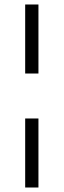

<svg xmlns="http://www.w3.org/2000/svg" viewBox="-20 -822 283 854"><path d="M92 -802H151V-495H92ZM92 -295H151V12H92Z"/></svg>

Font: Krub
Style: Regular
Weight: 400
Designer: Ekaluck Peanpanawate
Foundry: Cadson Demak Co.,Ltd.
Version: Version 1.000; ttfautohint (v1.6)